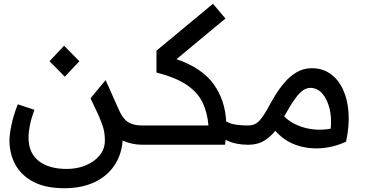

<svg xmlns="http://www.w3.org/2000/svg" viewBox="-20 -766 1935 1016"><path d="M321 230Q220 230 155.5 195.5Q91 161 60.5 103.5Q30 46 30 -23Q30 -52 40 -102Q50 -152 74 -214L162 -185Q146 -142 138.5 -104.5Q131 -67 131 -38Q131 43 184.5 85.5Q238 128 334 128Q387 128 432.5 109.5Q478 91 506.5 57Q535 23 535 -23Q535 -57 527.5 -85.5Q520 -114 500 -159L459 -246L539 -342L609 -185Q629 -139 656.5 -120.5Q684 -102 733 -102H743V0H733Q705 0 678.5 -6Q652 -12 629 -22Q623 55 583.5 112Q544 169 477 199.5Q410 230 321 230ZM323 -360 242 -442 319 -524 400 -442Z M743 -102H1083Q1078 -167 1053.5 -220.5Q1029 -274 971.5 -314.5Q914 -355 808 -382V-498L1107 -746L1173 -668L914 -453Q1049 -406 1110 -321.5Q1171 -237 1177 -123Q1202 -110 1230.5 -106Q1259 -102 1291 -102V0Q1261 0 1231 -6Q1201 -12 1174 -26Q1173 -13 1171 0H743Q713 0 713 -53Q713 -102 743 -102Z M1291 -102H1293Q1328 -102 1350 -124.5Q1372 -147 1397 -193Q1412 -221 1433.5 -257Q1455 -293 1483.5 -327Q1512 -361 1548.5 -383Q1585 -405 1630 -405Q1687 -405 1729 -375Q1771 -345 1795.5 -291.5Q1820 -238 1824.5 -167.5Q1829 -97 1811 -16Q1745 14 1676 18.5Q1607 23 1544.5 0.5Q1482 -22 1437 -74Q1414 -45 1381.5 -23.5Q1349 -2 1301 0H1291Q1261 0 1261 -53Q1261 -102 1291 -102ZM1485 -152 1484 -150Q1523 -110 1589 -91Q1655 -72 1730 -85Q1736 -144 1723.5 -193Q1711 -242 1685 -271.5Q1659 -301 1622 -301Q1604 -301 1585 -289Q1566 -277 1542.5 -245Q1519 -213 1485 -152Z"/></svg>

Font: Readex Pro
Style: Regular
Weight: 400
Designer: Bonnie Shaver-Troup, Thomas Jockin
Foundry: Lexend
Version: Version 1.204; ttfautohint (v1.8.4.7-5d5b)